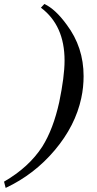

<svg xmlns="http://www.w3.org/2000/svg" viewBox="-77 -815 479 946"><path d="M323.4 -331.4C331.4 -368 334.9 -404.6 334.9 -440C334.9 -534.9 307.4 -619.4 251.4 -693.7C214.9 -744 178.3 -778.3 141.7 -795.4L124.6 -777.1C202.3 -718.9 241.1 -632 241.1 -516.6C241.1 -462.9 232 -395.4 214.9 -312C195.4 -224 168 -150.9 131.4 -92.6C86.9 -24 24 33.1 -57.1 80L-49.1 110.9C45.7 66.3 125.7 4.6 193.1 -75.4C260.6 -155.4 304 -241.1 323.4 -331.4Z"/></svg>

Font: GFS Goschen
Style: Italic
Weight: 400
Designer: George D. Matthiopoulos
Foundry: George D. Matthiopoulos
Version: Fontographer 4.7 9/28/09 FG4M≠0000002248